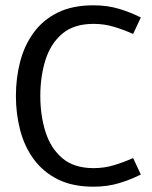

<svg xmlns="http://www.w3.org/2000/svg" viewBox="-20 -694 572 724"><path d="M333 -60Q373 -60 409.5 -71Q446 -82 482 -98L511 -36Q474 -17 429.5 -3.5Q385 10 333 10Q253 10 197.5 -18Q142 -46 107 -94Q72 -142 56 -203.5Q40 -265 40 -332Q40 -400 56 -461.5Q72 -523 107 -571Q142 -619 197.5 -646.5Q253 -674 333 -674Q385 -674 429.5 -660.5Q474 -647 511 -628L482 -566Q446 -582 409.5 -593Q373 -604 333 -604Q259 -604 215 -567Q171 -530 151.5 -468Q132 -406 132 -332Q132 -259 151.5 -197Q171 -135 215 -97.5Q259 -60 333 -60Z"/></svg>

Font: Epunda Sans
Style: Regular
Weight: 400
Designer: Simon Atzbach
Foundry: typofactur
Version: Version 2.204; ttfautohint (v1.8.4.7-5d5b)